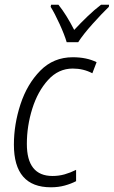

<svg xmlns="http://www.w3.org/2000/svg" viewBox="-20 -785 483 815"><path d="M312 -606Q333 -639 373.5 -684Q414 -729 442 -756L443 -765H409Q380 -743 350.5 -714.5Q321 -686 295 -658Q261 -724 228 -765H197L195 -756Q212 -729 233 -683Q254 -637 263 -606ZM303 -16V-64Q279 -52 254.5 -45Q230 -38 203 -38Q94 -38 94 -174Q94 -250 117 -323.5Q140 -397 184 -445.5Q228 -494 289 -494Q334 -494 372 -474L390 -521Q348 -542 289 -542Q207 -542 151 -485Q95 -428 67 -342.5Q39 -257 39 -171Q39 10 196 10Q228 10 255 2.5Q282 -5 303 -16Z"/></svg>

Font: Noto Sans UI SemiCondensed Light
Style: Italic
Weight: 300
Width: 4
Designer: Monotype Design Team
Foundry: Monotype Imaging Inc.
Version: 1.001